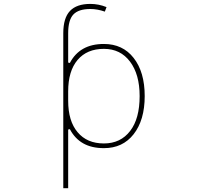

<svg xmlns="http://www.w3.org/2000/svg" viewBox="-20 -783 1040 997"><path d="M308.6 194.3V-610.4Q308.6 -689.5 343.3 -726.1Q377.9 -762.7 449.2 -762.7Q492.2 -762.7 533.2 -746.1L524.4 -722.7Q485.4 -736.3 449.2 -736.3Q387.7 -736.3 360.8 -707.5Q334 -678.7 334 -610.4V-458L342.8 -456.1Q368.2 -504.9 412.1 -529.8Q456.1 -554.7 519.5 -554.7Q568.4 -554.7 606.9 -536.6Q645.5 -518.6 673.8 -482.4Q731.4 -409.2 731.4 -284.2Q731.4 -159.2 673.8 -85.9Q645.5 -49.8 606.9 -31.7Q568.4 -13.7 519.5 -13.7Q456.1 -13.7 412.1 -38.6Q368.2 -63.5 342.8 -112.3L334 -110.4V194.3ZM519.5 -529.3Q431.6 -529.3 382.8 -471.7Q334 -414.1 334 -308.6V-259.8Q334 -154.3 382.8 -96.7Q431.6 -38.1 519.5 -38.1Q606.4 -38.1 656.2 -103.5Q705.1 -167 705.1 -284.2Q705.1 -396.5 655.3 -462.9Q605.5 -529.3 519.5 -529.3Z"/></svg>

Font: Mgen+ 1m thin
Style: Regular
Weight: 100
Designer: [Source Han Sans]
Ryoko NISHIZUKA  (kana & ideographs); Paul D. Hunt (Latin, Greek & Cyrillic); Wenlong ZHANG  (bopomofo
Version: Version 1.059.20150602